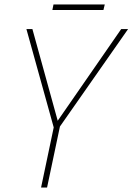

<svg xmlns="http://www.w3.org/2000/svg" viewBox="-20 -845 597 865"><path d="M165 0 222 -271 99 -714H126L240 -301L526 -714H557L250 -275L192 0ZM216 -800 221 -825H452L446 -800Z"/></svg>

Font: Noto Sans Disp Thin
Style: Italic
Weight: 100
Italic angle: -12°
Designer: Monotype Design Team
Foundry: Monotype Imaging Inc.
Version: Version 2.000;GOOG;noto-source:20170915:90ef993387c0